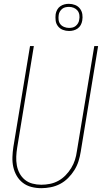

<svg xmlns="http://www.w3.org/2000/svg" viewBox="-20 -976 540 1004"><path d="M196 8Q169 8 144 1.5Q119 -5 99.5 -20Q80 -35 67.5 -56.5Q55 -78 49.5 -103Q44 -128 45 -155Q46 -182 50 -208L137 -735H157L70 -205Q66 -181 65 -157.5Q64 -134 68 -111.5Q72 -89 82.5 -69.5Q93 -50 110 -36Q127 -22 149.5 -16Q172 -10 196 -10Q218 -10 241 -14.5Q264 -19 285 -30.5Q306 -42 323 -59.5Q340 -77 352.5 -97.5Q365 -118 372 -140Q379 -162 382 -185L473 -735H493L402 -182Q398 -157 390.5 -133Q383 -109 369 -86.5Q355 -64 336 -45Q317 -26 294 -14Q271 -2 245.5 3Q220 8 196 8ZM341 -814Q324 -814 308.5 -820Q293 -826 283 -839Q273 -852 271 -868.5Q269 -885 271 -902Q273 -914 279 -925Q285 -936 295 -943Q305 -950 316.5 -953Q328 -956 340 -956Q357 -956 372.5 -950Q388 -944 398 -931Q408 -918 410.5 -901.5Q413 -885 410 -868Q408 -856 402 -845Q396 -834 386 -827Q376 -820 364.5 -817Q353 -814 341 -814ZM341 -830Q350 -830 359 -832Q368 -834 375.5 -840Q383 -846 388 -854.5Q393 -863 394 -872Q397 -885 395 -898Q393 -911 385.5 -920.5Q378 -930 366 -935Q354 -940 341 -940Q332 -940 322.5 -938Q313 -936 305.5 -930Q298 -924 293 -915.5Q288 -907 287 -898Q285 -885 286.5 -872Q288 -859 295.5 -849.5Q303 -840 315.5 -835Q328 -830 341 -830Z"/></svg>

Font: Iosevka Thin Oblique
Style: Regular
Weight: 100
Italic angle: -9°
Monospace: yes
Designer: Belleve Invis
Foundry: Belleve Invis
Version: Version 32.5.0; ttfautohint (v1.8.4)